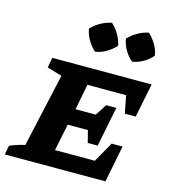

<svg xmlns="http://www.w3.org/2000/svg" viewBox="-132 -879 872 973"><g transform="rotate(15 304.0 -392.5)"><path d="M-17 0 -8 -48Q11 -56 31 -62.5Q51 -69 71 -73L157 -459L79 -482L89 -535H610L574 -357H517L499 -449H296L270 -314H376L415 -374H468L426 -165H374L358 -228H252L223 -87H432L492 -193H549L511 0ZM335 -785Q358 -764 374 -736.5Q390 -709 395 -680Q375 -658 347 -641.5Q319 -625 290 -621Q268 -640 251.5 -668Q235 -696 230 -726Q250 -748 277.5 -763.5Q305 -779 335 -785ZM529 -785Q552 -763 568 -736Q584 -709 588 -680Q569 -657 541 -641Q513 -625 484 -621Q462 -639 445.5 -667Q429 -695 424 -726Q445 -748 472 -763.5Q499 -779 529 -785Z"/></g></svg>

Font: Piazzolla SC
Style: Bold Italic
Weight: 700
Italic angle: -11.3°
Designer: Juan Pablo del Peral
Foundry: Huerta Tipografica
Version: Version 1.330